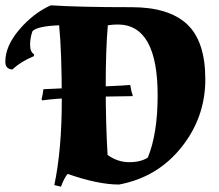

<svg xmlns="http://www.w3.org/2000/svg" viewBox="-120 -678 821 721"><path d="M256 -315 157 -310Q85 -308 39 -301L36 -305Q41 -323 43 -343L281 -354Q350 -357 369 -359Q373 -333 378 -322V-317ZM374 -651Q514 -651 582.5 -587Q651 -523 651 -380Q651 -237 561 -124.5Q471 -12 327 15Q248 15 134 -25Q120 -8 109 23L84 17Q112 -116 112 -300.5Q112 -485 102 -583Q21 -580 2 -561Q-7 -536 -7 -509.5Q-7 -483 8 -474L7 -467Q-40 -448 -74 -417Q-100 -419 -100 -446Q-100 -506 -46.5 -568Q7 -630 71 -658Q175 -651 374 -651ZM322 -586Q303 -586 285 -583Q277 -494 277 -353.5Q277 -213 284 -96Q322 -69 365 -69Q408 -69 435 -86Q472 -176 472 -320Q472 -586 322 -586Z"/></svg>

Font: Almendra SC
Style: Bold
Weight: 700
Designer: Ana Sanfelippo
Foundry: Ana Sanfelippo
Version: Version 1.003